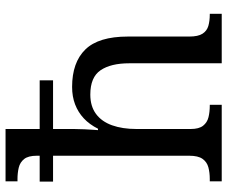

<svg xmlns="http://www.w3.org/2000/svg" viewBox="-82 -718 800 675"><g transform="rotate(-90 317.5 -380.0)"><path d="M18 0V-42H26Q49 -42 67.5 -47Q86 -52 97 -67.5Q108 -83 108 -114V-593H17V-640H108V-650Q108 -680 96.5 -694.5Q85 -709 66.5 -713.5Q48 -718 26 -718H18V-760H202V-640H373V-593H202V-520Q202 -502 201 -482.5Q200 -463 199 -449Q198 -435 198 -435H203Q218 -465 239.5 -485Q261 -505 288.5 -515.5Q316 -526 350 -526Q436 -526 481.5 -479.5Q527 -433 527 -330V-114Q527 -83 537 -67.5Q547 -52 564.5 -47Q582 -42 604 -42H607V0H433V-325Q433 -390 408.5 -426Q384 -462 323 -462Q282 -462 255 -442Q228 -422 215 -385.5Q202 -349 202 -300V-109Q202 -80 213.5 -65.5Q225 -51 243.5 -46.5Q262 -42 284 -42H287V0Z"/></g></svg>

Font: Noto Serif Thai
Style: Regular
Weight: 400
Designer: Monotype Design Team
Foundry: Monotype Imaging Inc.
Version: Version 2.001